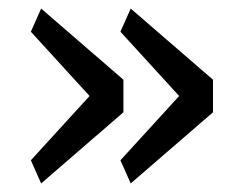

<svg xmlns="http://www.w3.org/2000/svg" viewBox="-20 -508 553 448"><path d="M261 -134 285 -80 477 -246V-322L285 -488L261 -434L398 -284ZM52 -134 76 -80 268 -246V-322L76 -488L52 -434L189 -284Z"/></svg>

Font: IBM Plex Devanagari
Style: Regular
Weight: 400
Designer: Mike Abbink, Paul van der Laan, Pieter van Rosmalen, Erin McLaughlin
Foundry: Bold Monday
Version: Version 1.0